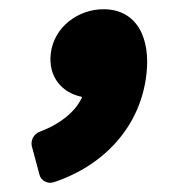

<svg xmlns="http://www.w3.org/2000/svg" viewBox="-20 -189 397 416"><path d="M66 191C69 202 83 210 96 206C208 169 284 83 297 -26C307 -106 277 -169 204 -169C151 -169 97 -132 90 -73C84 -21 116 13 158 21C146 49 115 78 67 96C53 101 46 115 49 128Z"/></svg>

Font: Falling Sky
Style: BlkObl
Weight: 900
Designer: Paul D. Hunt
Foundry: Adobe Systems Incorporated
Version: Version 1.02